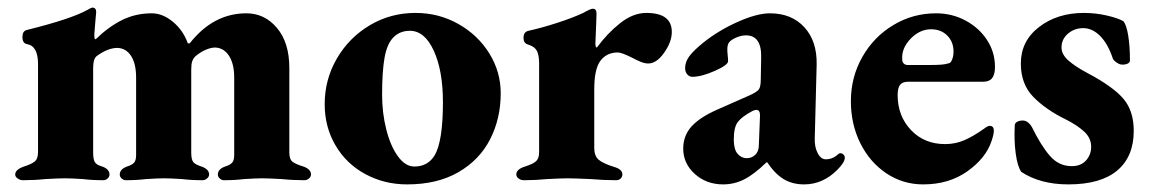

<svg xmlns="http://www.w3.org/2000/svg" viewBox="-20 -471 3028 505"><path d="M20 -12Q20 -25 43 -33Q62 -39 71 -46Q80 -53 80 -71V-303Q80 -350 51 -355Q39 -357 39 -374Q39 -389 50 -392Q167 -421 210 -445Q220 -451 223 -451Q233 -451 233 -439L231 -417Q228 -381 228 -380Q228 -370 230 -368H232Q266 -401 301.5 -418.5Q337 -436 379 -436Q408 -436 435 -413.5Q462 -391 474 -357H479Q541 -436 628 -436Q676 -436 708.5 -397.5Q741 -359 741 -292V-70Q741 -52 749.5 -45.5Q758 -39 778 -33Q798 -26 798 -12Q798 -6 792.5 -1.5Q787 3 781 3Q750 3 721 0Q685 -2 669 -2Q654 -2 622 0Q598 3 569 3Q563 3 558 -1.5Q553 -6 553 -12Q553 -26 572 -33Q585 -37 590.5 -43Q596 -49 596 -63V-267Q596 -303 582.5 -324Q569 -345 546 -346Q535 -346 521 -340Q507 -334 494 -323Q488 -317 485.5 -309.5Q483 -302 483 -288V-70Q483 -51 488.5 -44.5Q494 -38 510 -33Q530 -26 530 -12Q530 -6 524.5 -1.5Q519 3 513 3Q483 3 459 0Q427 -2 411 -2Q396 -2 364 0Q340 3 311 3Q305 3 300 -1.5Q295 -6 295 -12Q295 -26 314 -33Q327 -37 332.5 -43Q338 -49 338 -63V-267Q338 -303 325 -323.5Q312 -344 289 -345Q264 -345 235 -324Q225 -317 225 -292V-70Q225 -52 229.5 -44.5Q234 -37 249 -33Q268 -26 268 -12Q268 -6 263 -1.5Q258 3 252 3Q222 3 198 0Q168 -2 151 -2Q135 -2 99 0Q71 3 40 3Q33 3 26.5 -1.5Q20 -6 20 -12Z M834 -197Q834 -262 866 -317Q898 -372 952.5 -404.5Q1007 -437 1073 -437Q1134 -437 1185.5 -408Q1237 -379 1267 -330.5Q1297 -282 1297 -226Q1297 -159 1269 -104.5Q1241 -50 1185.5 -18Q1130 14 1051 14Q991 14 941 -13Q891 -40 862.5 -88.5Q834 -137 834 -197ZM1123 -62Q1145 -99 1145 -202Q1145 -285 1121 -337.5Q1097 -390 1058 -390Q1032 -390 1015 -373Q998 -356 991.5 -319.5Q985 -283 985 -222Q985 -174 996 -130.5Q1007 -87 1026.5 -60Q1046 -33 1070 -33Q1105 -33 1123 -62Z M1338 -12Q1338 -26 1361 -33Q1383 -40 1390.5 -47.5Q1398 -55 1398 -71V-304Q1398 -325 1392.5 -336.5Q1387 -348 1371 -353Q1364 -355 1360.5 -359Q1357 -363 1357 -372Q1357 -387 1370 -390Q1406 -398 1446 -411Q1486 -424 1514 -437Q1533 -448 1539 -448Q1549 -448 1549 -436L1548 -406L1546 -356Q1546 -346 1550 -346Q1577 -383 1611 -410Q1645 -437 1680 -437Q1747 -437 1747 -387Q1747 -361 1727 -332.5Q1707 -304 1685 -304Q1676 -304 1665 -308.5Q1654 -313 1643 -319Q1615 -333 1605 -333Q1576 -333 1559.5 -311.5Q1543 -290 1543 -236V-82Q1543 -61 1554.5 -51Q1566 -41 1595 -32Q1617 -26 1617 -12Q1617 -6 1612.5 -1.5Q1608 3 1601 3Q1568 3 1533 0Q1489 -2 1473 -2Q1457 -2 1419 0Q1389 3 1358 3Q1350 3 1344 -1.5Q1338 -6 1338 -12Z M1777 -80Q1777 -114 1798.5 -138Q1820 -162 1865 -182L1951 -220Q1971 -229 1976 -236Q1981 -243 1981 -263L1982 -318Q1984 -378 1942 -378Q1930 -378 1917 -372.5Q1904 -367 1898 -360Q1893 -354 1893 -341Q1893 -334 1894 -325.5Q1895 -317 1895 -310Q1895 -300 1860 -284.5Q1825 -269 1801 -269Q1793 -269 1787.5 -275.5Q1782 -282 1782 -292Q1782 -308 1793 -323Q1804 -338 1830 -359Q1870 -391 1920.5 -413.5Q1971 -436 2005 -436Q2062 -436 2095.5 -399.5Q2129 -363 2128 -302L2123 -108Q2122 -85 2130.5 -68.5Q2139 -52 2152 -52Q2170 -52 2184 -65Q2187 -68 2190 -68Q2195 -68 2198.5 -64.5Q2202 -61 2202 -56Q2202 -44 2182 -24Q2144 14 2095 14Q2064 14 2041 0Q2018 -14 1998 -44H1996Q1963 -12 1937 1Q1911 14 1882 14Q1838 14 1807.5 -13.5Q1777 -41 1777 -80ZM1970 -68Q1976 -76 1976 -91L1979 -168Q1979 -182 1969 -182Q1965 -182 1959 -179Q1931 -164 1920.5 -150Q1910 -136 1910 -104Q1910 -78 1920 -66.5Q1930 -55 1944 -55Q1960 -55 1970 -68Z M2218 -205Q2218 -268 2248 -321Q2278 -374 2329.5 -405Q2381 -436 2442 -436Q2484 -436 2519.5 -417Q2555 -398 2576 -366Q2597 -334 2597 -295Q2597 -275 2589.5 -265.5Q2582 -256 2566 -256H2368Q2354 -256 2347.5 -248Q2341 -240 2341 -221Q2341 -166 2376 -129Q2411 -92 2466 -92Q2493 -92 2517 -102.5Q2541 -113 2569 -133Q2578 -140 2583 -140Q2594 -140 2594 -127Q2594 -118 2588 -100Q2573 -55 2524.5 -20.5Q2476 14 2408 14Q2355 14 2311.5 -15Q2268 -44 2243 -94Q2218 -144 2218 -205ZM2421 -300Q2445 -300 2456.5 -301Q2468 -302 2477 -305Q2481 -306 2484.5 -315Q2488 -324 2488 -335Q2488 -361 2471.5 -377.5Q2455 -394 2429 -394Q2399 -394 2375 -369Q2351 -344 2353 -315Q2353 -308 2357 -304Q2361 -300 2368 -300Z M2666 -19Q2656 -34 2651.5 -67.5Q2647 -101 2649 -141Q2649 -147 2655 -150.5Q2661 -154 2670 -154Q2678 -154 2684.5 -148.5Q2691 -143 2694 -137Q2718 -88 2741.5 -61Q2765 -34 2799 -34Q2823 -34 2836.5 -49Q2850 -64 2850 -85Q2850 -108 2831.5 -125Q2813 -142 2783 -157Q2730 -183 2697.5 -216.5Q2665 -250 2665 -304Q2665 -363 2713 -400Q2761 -437 2831 -437Q2862 -437 2892 -430Q2922 -423 2935 -415Q2943 -405 2947.5 -377Q2952 -349 2952 -312Q2952 -307 2946.5 -304Q2941 -301 2932 -301Q2925 -301 2917 -306.5Q2909 -312 2907 -317Q2894 -356 2873.5 -376.5Q2853 -397 2829 -397Q2806 -397 2789 -382.5Q2772 -368 2772 -346Q2772 -328 2790 -312Q2808 -296 2840 -279Q2908 -243 2935 -211Q2962 -179 2962 -127Q2962 -59 2918.5 -22.5Q2875 14 2790 14Q2716 14 2666 -19Z"/></svg>

Font: EB Garamond ExtraBold
Style: Regular
Weight: 800
Designer: Georg Duffner and Octavio Pardo
Foundry: Georg Duffner
Version: Version 1.000